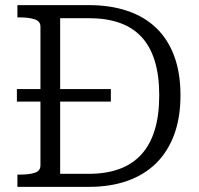

<svg xmlns="http://www.w3.org/2000/svg" viewBox="-20 -730 776 750"><path d="M46 -382H413V-333H46ZM48 -662V-710H327Q411 -710 477.5 -687.5Q544 -665 590 -621Q636 -577 660.5 -511Q685 -445 685 -358Q685 -271 660.5 -204.5Q636 -138 590 -92.5Q544 -47 477.5 -23.5Q411 0 327 0H48V-48H59Q93 -48 115.5 -55Q138 -62 138 -84V-626Q138 -647 115.5 -654.5Q93 -662 59 -662ZM326 -659H215V-51H326Q395 -51 446.5 -70Q498 -89 532.5 -127Q567 -165 584.5 -222.5Q602 -280 602 -358Q602 -435 584.5 -492Q567 -549 532.5 -586Q498 -623 446.5 -641Q395 -659 326 -659Z"/></svg>

Font: Roboto Serif SemiCondensed Light
Style: Regular
Weight: 300
Width: 4
Designer: Greg Gazdowicz
Foundry: Commercial Type
Version: Version 1.007